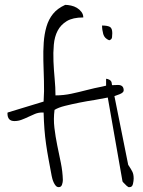

<svg xmlns="http://www.w3.org/2000/svg" viewBox="-20 -768 586 789"><path d="M416 -444.3Q421.9 -444.3 429.2 -440.4Q436.5 -436.5 438.5 -429.7L440.4 -418Q452.1 -418.9 464.8 -418.9Q488.3 -418.9 488.3 -396.5Q488.3 -387.7 471.7 -380.9Q461.9 -377 450.2 -373L506.8 -90.8Q518.6 -73.2 523.9 -62.5Q529.3 -51.8 529.3 -34.2Q529.3 -25.4 526.4 -12.2Q523.4 1 512.7 1H508.8Q506.8 1 506.8 0Q504.9 -1 501 -3.9L486.3 -18.6Q483.4 -21.5 483.4 -22.5L422.9 -367.2Q398.4 -362.3 370.1 -357.4Q337.9 -352.5 306.2 -346.2Q274.4 -339.8 247.1 -333Q219.7 -326.2 204.1 -316.4Q199.2 -279.3 203.6 -242.7Q208 -206.1 215.3 -170.4Q222.7 -134.8 230 -99.1Q237.3 -63.5 238.3 -28.3Q238.3 -19.5 234.9 -9.3Q231.4 1 221.7 1Q213.9 1 209 -4.9Q204.1 -10.7 200.7 -18.1Q197.3 -25.4 195.3 -32.7Q193.4 -40 192.4 -44.9Q185.5 -81.1 179.7 -112.8Q173.8 -144.5 169.4 -175.3Q165 -206.1 162.6 -237.3Q160.2 -268.6 159.2 -305.7H153.3Q137.7 -305.7 123.5 -299.8Q109.4 -293.9 96.2 -287.6Q83 -281.2 68.8 -275.9Q54.7 -270.5 39.1 -270.5Q10.7 -270.5 10.7 -301.8V-303.7Q10.7 -304.7 11.7 -305.7L159.2 -350.6Q162.1 -393.6 160.6 -436Q159.2 -478.5 158.2 -518.1Q157.2 -557.6 159.7 -592.8Q162.1 -627.9 170.9 -658.2Q179.7 -688.5 197.8 -710.9Q215.8 -733.4 248 -748Q258.8 -748 272 -745.1Q285.2 -742.2 295.9 -735.8Q306.6 -729.5 314.5 -719.2Q322.3 -709 322.3 -696.3Q279.3 -696.3 254.4 -681.2Q229.5 -666 216.8 -641.6Q204.1 -617.2 201.2 -584.5Q198.2 -551.8 199.7 -516.1Q201.2 -480.5 204.6 -444.3Q208 -408.2 208 -376Q241.2 -376 272.9 -382.8Q304.7 -389.6 336.4 -397.9Q368.2 -406.2 399.4 -412.1L416 -416ZM399.4 -663.1Q420.9 -663.1 431.2 -657.7Q441.4 -652.3 441.4 -631.8Q441.4 -625 440.4 -615.2Q439.5 -605.5 428.7 -602.5Q409.2 -610.4 404.3 -627.9Q399.4 -645.5 399.4 -663.1Z"/></svg>

Font: Waiting for the Sunrise
Style: Regular
Weight: 300
Version: Version 1.001 2001